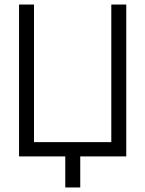

<svg xmlns="http://www.w3.org/2000/svg" viewBox="-20 -690 640 847"><path d="M64 0H268V137H334V0H537V-670H471V-63H130V-670H64Z"/></svg>

Font: LT Wave Mono Light
Style: Regular
Weight: 300
Designer: Daniel Lyons
Version: Version 2.5 (Glyphs App)